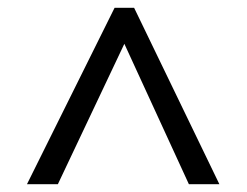

<svg xmlns="http://www.w3.org/2000/svg" viewBox="-20 -739 632 491"><path d="M273 -719H323L541 -268H463L298 -627L128 -268H49Z"/></svg>

Font: ltamil85
Style: Book
Weight: 400
Designer: Jelle Bosma - Monotype Design Team
Foundry: Monotype Imaging Inc.
Version: Version 2.003